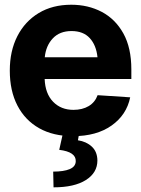

<svg xmlns="http://www.w3.org/2000/svg" viewBox="-20 -573 603 823"><path d="M293 10.7Q208.5 10.7 147.9 -23.4Q87.4 -57.6 54.7 -120.6Q22 -183.6 22 -270.5Q22 -354.5 54.4 -418Q86.9 -481.4 146 -517.1Q205.1 -552.7 285.6 -552.7Q357.9 -552.7 416.3 -522Q474.6 -491.2 508.8 -429.7Q543 -368.2 543 -275.4V-234.4H171.4Q173.8 -171.9 207.5 -137Q241.2 -102.1 294.9 -102.1Q333 -102.1 360.1 -118.2Q387.2 -134.3 398.4 -165L538.1 -155.8Q522.5 -80.1 458 -34.7Q393.6 10.7 293 10.7ZM286.6 -439.9Q235.8 -439.9 206.3 -408.4Q176.8 -377 171.9 -327.6H397.9Q392.6 -379.4 364.7 -409.7Q336.9 -439.9 286.6 -439.9ZM250 -2.9H319.8L314 28.3Q350.1 33.7 373.5 55.4Q397 77.1 397.5 114.7Q397.5 167.5 348.1 198.7Q298.8 230 209.5 230L208 162.6Q253.4 162.6 278.8 151.9Q304.2 141.1 304.7 118.2Q306.2 78.1 233.9 69.3Z"/></svg>

Font: Inter Tight
Style: Bold
Weight: 700
Designer: Rasmus Andersson
Foundry: rsms
Version: Version 3.004; ttfautohint (v1.8.4.7-5d5b)